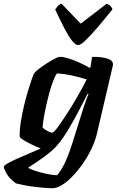

<svg xmlns="http://www.w3.org/2000/svg" viewBox="-86 -803 632 1023"><path d="M193 200Q177 200 152 198Q127 196 98.5 192.5Q70 189 44 184Q18 179 -1 174Q-34 150 -49 125Q-64 100 -66 85Q-64 78 -44.5 67Q-25 56 4 43Q33 30 66.5 16Q100 2 131 -12Q108 -21 83 -33Q58 -45 39.5 -56.5Q21 -68 19 -75Q18 -110 25 -154Q32 -198 42.5 -242Q53 -286 64.5 -323Q76 -360 84.5 -384.5Q93 -409 96 -413Q102 -421 120 -435Q138 -449 161 -464Q184 -479 204 -489.5Q224 -500 234 -500Q253 -500 280 -491.5Q307 -483 337 -469.5Q367 -456 395 -440L405 -500Q415 -500 433 -499.5Q451 -499 470.5 -495Q490 -491 503 -483Q516 -475 516 -460Q516 -457 515.5 -454Q515 -451 514 -448L430 -89Q421 -52 402 -11.5Q383 29 357 66.5Q331 104 302.5 134Q274 164 245.5 182Q217 200 193 200ZM218 131Q238 109 258.5 67Q279 25 301 -45L360 -233Q369 -258 375.5 -276.5Q382 -295 386 -301L381 -304Q359 -260 332 -209Q305 -158 277.5 -112Q250 -66 224 -35Q210 -17 189 1Q168 19 144.5 36Q121 53 99.5 67Q78 81 63 91Q76 99 104 108Q132 117 163.5 123.5Q195 130 218 131ZM193 -96Q198 -96 211 -111.5Q224 -127 241.5 -153Q259 -179 279 -210Q299 -241 317.5 -273Q336 -305 351.5 -333Q367 -361 376 -380Q326 -395 289 -402.5Q252 -410 218 -412Q208 -400 197 -371Q186 -342 176 -305Q166 -268 158 -230.5Q150 -193 145.5 -164Q141 -135 141 -123Q151 -113 168 -104.5Q185 -96 193 -96ZM330 -563Q315 -563 295.5 -589Q276 -615 254 -658Q232 -701 208 -753Q215 -763 222.5 -771.5Q230 -780 242 -783L344 -677L482 -783Q495 -779 503 -770.5Q511 -762 513 -753Q472 -702 435 -658.5Q398 -615 371 -589Q344 -563 330 -563Z"/></svg>

Font: Texturina 12pt ExtraBold
Style: Italic
Weight: 800
Italic angle: -11°
Designer: Guillermo Torres Carreño
Foundry: Omnibus-Type
Version: Version 1.002